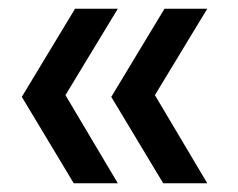

<svg xmlns="http://www.w3.org/2000/svg" viewBox="-20 -480 545 440"><path d="M357 -460H455L335 -262L455 -60H354L235 -258ZM152 -460H250L130 -262L250 -60H149L30 -258Z"/></svg>

Font: PT Root UI Medium
Style: Regular
Weight: 500
Designer: Vitaly Kuzmin
Foundry: ParaType Ltd.
Version: Version 2.001G